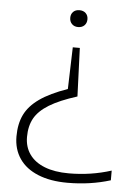

<svg xmlns="http://www.w3.org/2000/svg" viewBox="-53 -587 587 828"><g transform="rotate(5 240.0 -173.0)"><path d="M295 -510Q295 -493.5 284.8 -483.2Q274.5 -473 257.5 -473Q241 -473 230.8 -483.2Q220.5 -493.5 220.5 -510Q220.5 -526 230.5 -536Q240.5 -546 257.5 -546Q274.5 -546 284.8 -536Q295 -526 295 -510ZM281 -174.5Q205 -150.5 161 -123.5Q117 -96.5 98.2 -62.8Q79.5 -29 79.5 18Q79.5 61.5 102 93.2Q124.5 125 167.8 142Q211 159 272.5 159Q368 159 456 131V173Q369 200 270 200Q196 200 142.8 178.2Q89.5 156.5 61.8 115.8Q34 75 34 20Q34 -34.5 53.2 -74.2Q72.5 -114 116.8 -145.2Q161 -176.5 237 -203L242.5 -384H273Z"/></g></svg>

Font: Encode Sans Expanded ExtraLight
Style: Regular
Weight: 275
Width: 7
Designer: Multiple Designers
Foundry: Impallari Type
Version: Version 2.000